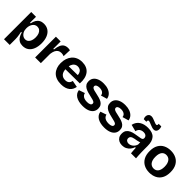

<svg xmlns="http://www.w3.org/2000/svg" viewBox="225 -1998 3432 3432"><g transform="rotate(45 1941.0 -282.5)"><path d="M61 163V-271V-525H182L181 -376L197 -374Q207 -429 230 -465.5Q253 -502 288.5 -520.5Q324 -539 371 -539Q440 -539 488.5 -505.5Q537 -472 563 -409.5Q589 -347 589 -261Q589 -179 565 -117Q541 -55 494 -20.5Q447 14 378 14Q329 14 294.5 -5Q260 -24 237 -60Q214 -96 200 -147H183Q189 -118 194 -89.5Q199 -61 202 -33.5Q205 -6 205 19V163ZM328 -102Q363 -102 388 -122Q413 -142 426 -178Q439 -214 439 -259Q439 -308 425.5 -343.5Q412 -379 386.5 -399Q361 -419 326 -419Q295 -419 272.5 -405.5Q250 -392 235 -369.5Q220 -347 212.5 -320.5Q205 -294 205 -268V-251Q205 -230 210 -209Q215 -188 225.5 -169Q236 -150 251 -135Q266 -120 285.5 -111Q305 -102 328 -102Z M685 0V-258V-525H805V-339H822Q830 -409 849 -452.5Q868 -496 901.5 -516.5Q935 -537 984 -537Q995 -537 1007 -535.5Q1019 -534 1034 -530L1028 -376Q1011 -384 993 -387Q975 -390 960 -390Q922 -390 894.5 -372Q867 -354 851 -319Q835 -284 829 -234V0Z M1350 14Q1283 14 1232.5 -4.5Q1182 -23 1148 -58Q1114 -93 1096 -142Q1078 -191 1078 -253Q1078 -314 1095.5 -366.5Q1113 -419 1146 -457.5Q1179 -496 1228 -517.5Q1277 -539 1339 -539Q1400 -539 1447 -519Q1494 -499 1525 -459.5Q1556 -420 1569.5 -364Q1583 -308 1578 -237L1171 -233V-312L1490 -316L1445 -275Q1451 -326 1438.5 -360Q1426 -394 1400 -410.5Q1374 -427 1341 -427Q1302 -427 1274 -406.5Q1246 -386 1231 -348Q1216 -310 1216 -256Q1216 -172 1252 -132Q1288 -92 1349 -92Q1378 -92 1397 -99.5Q1416 -107 1428.5 -119.5Q1441 -132 1448 -147.5Q1455 -163 1458 -179L1584 -155Q1578 -119 1561.5 -88Q1545 -57 1516.5 -34.5Q1488 -12 1447 1Q1406 14 1350 14Z M1895 14Q1842 14 1798.5 3.5Q1755 -7 1724 -26.5Q1693 -46 1674 -74.5Q1655 -103 1651 -140L1764 -179Q1768 -154 1785 -134Q1802 -114 1831.5 -103Q1861 -92 1903 -92Q1947 -92 1972 -105Q1997 -118 1997 -144Q1997 -163 1983.5 -173.5Q1970 -184 1944 -192Q1918 -200 1879 -208Q1840 -217 1801.5 -227.5Q1763 -238 1730.5 -256Q1698 -274 1679 -303Q1660 -332 1660 -376Q1660 -426 1686 -462Q1712 -498 1762.5 -518.5Q1813 -539 1883 -539Q1948 -539 1997 -521Q2046 -503 2077.5 -469Q2109 -435 2116 -385L1998 -351Q1996 -377 1981 -395.5Q1966 -414 1941 -423.5Q1916 -433 1882 -433Q1840 -433 1817 -419Q1794 -405 1794 -382Q1794 -363 1809 -351Q1824 -339 1851.5 -331.5Q1879 -324 1918 -316Q1956 -308 1994 -297.5Q2032 -287 2063 -270Q2094 -253 2112 -224.5Q2130 -196 2130 -152Q2130 -100 2102.5 -63Q2075 -26 2022.5 -6Q1970 14 1895 14Z M2440 14Q2387 14 2343.5 3.5Q2300 -7 2269 -26.5Q2238 -46 2219 -74.5Q2200 -103 2196 -140L2309 -179Q2313 -154 2330 -134Q2347 -114 2376.5 -103Q2406 -92 2448 -92Q2492 -92 2517 -105Q2542 -118 2542 -144Q2542 -163 2528.5 -173.5Q2515 -184 2489 -192Q2463 -200 2424 -208Q2385 -217 2346.5 -227.5Q2308 -238 2275.5 -256Q2243 -274 2224 -303Q2205 -332 2205 -376Q2205 -426 2231 -462Q2257 -498 2307.5 -518.5Q2358 -539 2428 -539Q2493 -539 2542 -521Q2591 -503 2622.5 -469Q2654 -435 2661 -385L2543 -351Q2541 -377 2526 -395.5Q2511 -414 2486 -423.5Q2461 -433 2427 -433Q2385 -433 2362 -419Q2339 -405 2339 -382Q2339 -363 2354 -351Q2369 -339 2396.5 -331.5Q2424 -324 2463 -316Q2501 -308 2539 -297.5Q2577 -287 2608 -270Q2639 -253 2657 -224.5Q2675 -196 2675 -152Q2675 -100 2647.5 -63Q2620 -26 2567.5 -6Q2515 14 2440 14Z M2893 14Q2849 14 2815 -2.5Q2781 -19 2761 -51.5Q2741 -84 2741 -132Q2741 -186 2764.5 -217.5Q2788 -249 2826 -266.5Q2864 -284 2906 -291.5Q2948 -299 2986 -305Q3022 -310 3044 -315.5Q3066 -321 3075.5 -331Q3085 -341 3085 -359Q3085 -379 3075.5 -394.5Q3066 -410 3047.5 -419Q3029 -428 3001 -428Q2973 -428 2948.5 -418.5Q2924 -409 2907 -388.5Q2890 -368 2884 -335L2756 -368Q2766 -413 2788 -445Q2810 -477 2842.5 -498Q2875 -519 2915.5 -529Q2956 -539 3002 -539Q3062 -539 3105 -524Q3148 -509 3174.5 -478.5Q3201 -448 3213.5 -404.5Q3226 -361 3226 -304V-214Q3226 -180 3227 -143.5Q3228 -107 3230 -71Q3232 -35 3235 0H3108Q3105 -28 3102.5 -61.5Q3100 -95 3099 -130H3083Q3071 -90 3044.5 -57.5Q3018 -25 2980 -5.5Q2942 14 2893 14ZM2953 -91Q2972 -91 2992 -98Q3012 -105 3030.5 -118.5Q3049 -132 3064 -152.5Q3079 -173 3087 -201L3086 -273L3109 -270Q3093 -257 3069.5 -249.5Q3046 -242 3020.5 -237.5Q2995 -233 2970 -228.5Q2945 -224 2925 -216Q2905 -208 2893 -194Q2881 -180 2881 -156Q2881 -126 2901 -108.5Q2921 -91 2953 -91ZM3092 -586Q3072 -586 3048 -594Q3024 -602 3000.5 -611.5Q2977 -621 2957.5 -628.5Q2938 -636 2925 -636Q2908 -636 2904.5 -622.5Q2901 -609 2904 -593H2838Q2821 -628 2825 -659Q2829 -690 2849 -709Q2869 -728 2901 -728Q2921 -728 2944 -720.5Q2967 -713 2990 -703.5Q3013 -694 3032 -687Q3051 -680 3064 -680Q3081 -680 3084.5 -694Q3088 -708 3085 -723H3151Q3164 -689 3162.5 -658Q3161 -627 3143.5 -606.5Q3126 -586 3092 -586Z M3581 14Q3503 14 3443 -17.5Q3383 -49 3349 -110.5Q3315 -172 3315 -264Q3315 -357 3349.5 -418Q3384 -479 3444 -509Q3504 -539 3581 -539Q3659 -539 3719 -508Q3779 -477 3813 -415.5Q3847 -354 3847 -262Q3847 -168 3812.5 -106.5Q3778 -45 3717.5 -15.5Q3657 14 3581 14ZM3585 -93Q3610 -93 3631 -101.5Q3652 -110 3668 -129Q3684 -148 3693.5 -179Q3703 -210 3703 -254Q3703 -301 3692.5 -334Q3682 -367 3665 -387.5Q3648 -408 3625 -417.5Q3602 -427 3577 -427Q3553 -427 3532 -418.5Q3511 -410 3495 -391.5Q3479 -373 3469.5 -342Q3460 -311 3460 -265Q3460 -219 3470 -186Q3480 -153 3497.5 -132.5Q3515 -112 3537.5 -102.5Q3560 -93 3585 -93Z"/></g></svg>

Font: Bricolage Grotesque 18pt
Style: Bold
Weight: 700
Designer: Mathieu Triay
Foundry: Atelier Triay
Version: Version 1.000;gftools[0.9.30]